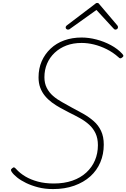

<svg xmlns="http://www.w3.org/2000/svg" viewBox="-20 -1271 862 1310"><path d="M342 19Q286 19 240 7Q194 -5 158 -22.5Q122 -40 97 -60Q72 -80 60 -98Q56 -104 55 -110Q54 -116 63 -123Q72 -131 77.5 -128.5Q83 -126 90 -118Q116 -89 153 -67Q190 -45 238.5 -32Q287 -19 347 -19Q418 -19 474 -38.5Q530 -58 569 -94Q608 -130 628 -177.5Q648 -225 648 -280Q648 -327 632 -361Q616 -395 588.5 -420Q561 -445 526 -464.5Q491 -484 452 -503Q421 -519 391 -535.5Q361 -552 334 -572Q307 -592 286.5 -617Q266 -642 254.5 -673Q243 -704 243 -743Q243 -804 264.5 -853Q286 -902 325 -939Q364 -976 418 -995.5Q472 -1015 537 -1015Q586 -1015 638 -1001.5Q690 -988 736.5 -963Q783 -938 814 -904Q822 -895 822 -890Q822 -885 814 -879Q806 -872 800 -873Q794 -874 789 -880Q751 -914 707.5 -935.5Q664 -957 621 -967.5Q578 -978 537 -978Q479 -978 433 -960.5Q387 -943 353 -911Q319 -879 301 -836.5Q283 -794 283 -744Q283 -703 299 -671.5Q315 -640 342 -616.5Q369 -593 403 -574.5Q437 -556 472 -536Q511 -516 549.5 -494Q588 -472 619.5 -444.5Q651 -417 669.5 -378Q688 -339 688 -284Q688 -219 664.5 -163.5Q641 -108 596 -67.5Q551 -27 486.5 -4Q422 19 342 19ZM444 -1069Q437 -1069 432.5 -1073.5Q428 -1078 428 -1084Q428 -1088 429.5 -1090.5Q431 -1093 435 -1097L626 -1242Q632 -1248 635.5 -1249.5Q639 -1251 643 -1251Q647 -1251 650.5 -1249.5Q654 -1248 658 -1242L781 -1097Q783 -1095 784 -1091.5Q785 -1088 785 -1085Q785 -1078 779.5 -1073.5Q774 -1069 768 -1069Q764 -1069 760.5 -1071Q757 -1073 754 -1077L638 -1203L463 -1078Q456 -1072 452.5 -1070.5Q449 -1069 444 -1069Z"/></svg>

Font: Playwrite RO Thin
Style: Regular
Weight: 250
Version: Version 1.002